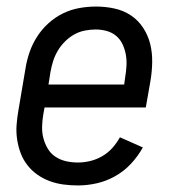

<svg xmlns="http://www.w3.org/2000/svg" viewBox="-20 -558 540 586"><path d="M218 8Q195 8 173 5Q151 2 131 -5.5Q111 -13 94 -25Q77 -37 64 -53.5Q51 -70 43.5 -89.5Q36 -109 32.5 -131Q29 -153 30.5 -175Q32 -197 36 -220L58 -350Q62 -375 70.5 -399.5Q79 -424 93.5 -446.5Q108 -469 128.5 -487.5Q149 -506 173 -517.5Q197 -529 222.5 -533.5Q248 -538 273 -538Q302 -538 329.5 -532Q357 -526 379.5 -511Q402 -496 417 -473Q432 -450 438.5 -423.5Q445 -397 444.5 -368Q444 -339 439 -310L425 -230H116L112 -208Q109 -190 108.5 -171.5Q108 -153 112.5 -136Q117 -119 126 -104Q135 -89 149.5 -79.5Q164 -70 181.5 -66Q199 -62 218 -62Q236 -62 255 -66.5Q274 -71 291.5 -81Q309 -91 322.5 -106Q336 -121 346 -139L416 -108Q401 -81 379.5 -58Q358 -35 331 -20Q304 -5 275 1.5Q246 8 218 8ZM128 -300H359L362 -322Q365 -339 366 -357Q367 -375 364 -391.5Q361 -408 354 -423Q347 -438 334.5 -448.5Q322 -459 305.5 -463.5Q289 -468 272 -468Q255 -468 238 -464.5Q221 -461 206 -452.5Q191 -444 178 -431Q165 -418 156 -402.5Q147 -387 142 -371Q137 -355 134 -338Z"/></svg>

Font: iosevka_custom_sans_ss08
Style: Italic
Weight: 400
Italic angle: -10°
Designer: Belleve Invis
Foundry: Belleve Invis
Version: Version 10.3.0; ttfautohint (v1.8.3)